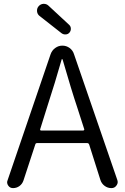

<svg xmlns="http://www.w3.org/2000/svg" viewBox="-20 -967 641 987"><path d="M335 -839.8Q343.8 -832 344.2 -820.3Q344.7 -808.6 337.4 -799.8Q330.1 -791 318.4 -790Q306.6 -789.1 296.9 -795.9L183.6 -884.8Q171.9 -893.6 170.4 -908.7Q168.9 -923.8 178.7 -935.1Q188.5 -946.3 203.1 -947.3Q204.1 -947.3 205.1 -947.3Q218.8 -947.3 228.5 -938.5ZM186.5 -302.7Q185.5 -300.8 187 -298.3Q188.5 -295.9 191.4 -295.9H407.2Q410.2 -295.9 412.1 -298.3Q414.1 -300.8 413.1 -302.7L377 -415Q348.6 -499 301.8 -661.1Q300.8 -663.1 298.8 -663.1Q296.9 -663.1 296.9 -661.1Q264.6 -546.9 221.7 -415ZM552.7 0Q533.2 0 517.6 -11.7Q502 -23.4 496.1 -42L438.5 -223.6Q435.5 -231.4 428.7 -231.4H169.9Q163.1 -231.4 161.1 -223.6L100.6 -39.1Q94.7 -21.5 80.1 -10.7Q65.4 0 46.9 0Q31.2 0 22.5 -12.7Q16.6 -20.5 16.6 -29.3Q16.6 -34.2 18.6 -39.1L240.2 -688.5Q247.1 -708 263.7 -720.2Q280.3 -732.4 300.8 -732.4Q321.3 -732.4 337.9 -720.2Q354.5 -708 360.4 -688.5L583 -42Q585 -36.1 585 -31.2Q585 -21.5 578.1 -12.7Q569.3 0 552.7 0Z"/></svg>

Font: Gen Jyuu Gothic P Normal
Style: Regular
Weight: 300
Designer: [Source Han Sans]
Ryoko NISHIZUKA  (kana & ideographs); Paul D. Hunt (Latin, Greek & Cyrillic); Wenlong ZHANG  (bopomofo
Version: Version 1.002.20150607